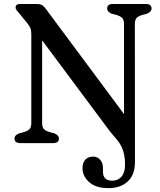

<svg xmlns="http://www.w3.org/2000/svg" viewBox="-20 -720 807 966"><path d="M519 -78 192 -517V-101Q192 -80.5 200.5 -71Q209 -61.5 229 -55.5L253.5 -49Q276.5 -39.5 276.5 -23Q276.5 0 247 0H82.5Q53 0 53 -23Q53 -40 76.5 -49L101 -55.5Q120.5 -61.5 129 -71Q137.5 -80.5 137.5 -101V-548.5Q137.5 -568.5 132.2 -580Q127 -591.5 116 -605L74.5 -655.5Q67 -664 62.8 -669.5Q58.5 -675 58.5 -682.5Q58.5 -700 82 -700H165Q178 -700 187.2 -696.5Q196.5 -693 207.5 -679.5L604 -146V-599Q604 -619.5 595.2 -629Q586.5 -638.5 567 -644.5L542 -651Q519 -660.5 519 -677Q519 -700 548.5 -700H713Q742.5 -700 742.5 -677Q742.5 -660.5 719.5 -651L695 -644.5Q675 -638.5 666.8 -629Q658.5 -619.5 658.5 -599L659 94.5Q659 160 622.5 193.2Q586 226.5 526 226.5Q462 226.5 428.5 196.2Q395 166 395 126.5Q395 98 409.5 83Q424 68 447.5 68Q470.5 68 484.2 83.8Q498 99.5 498 125V144Q498 189.5 545.5 189Q573 189 591 168.8Q609 148.5 609 111Q609 70.5 601.2 44.5Q593.5 18.5 580.8 -0.2Q568 -19 552 -36.5Q536 -54 519 -78Z"/></svg>

Font: Fraunces 9pt S050
Style: Regular
Weight: 400
Version: Version 1.000; ttfautohint (v1.8.3)